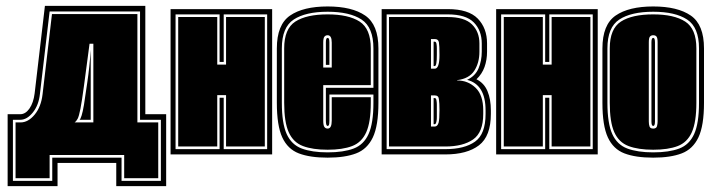

<svg xmlns="http://www.w3.org/2000/svg" viewBox="-20 -526 2425 654"><path d="M6 108V-137H49Q67 -137 80.5 -156.5Q94 -176 98 -208L133 -506H475V-137H546V108H376V29H176V108ZM24 90H158V11H394V90H528V-118H457V-487H149L116 -206Q112 -168 92 -143Q72 -118 49 -118H24ZM33 81V-109H50Q76 -109 98 -135.5Q120 -162 125 -205L157 -478H448V-109H519V81H403V2H149V81ZM234 -109H298V-377H285Q273 -286 266 -233.5Q259 -181 254 -155.5Q249 -130 244.5 -121.5Q240 -113 234 -109ZM251 -118Q254 -120 258 -132.5Q262 -145 266 -169Q270 -196 277.5 -246.5Q285 -297 289 -356V-118Z M561 0V-495H907V0ZM578 -18H728V-193H742V-18H890V-477H742V-315H728V-477H578ZM587 -27V-468H720V-306H750V-468H882V-27H750V-202H720V-27Z M1096 11Q1036 11 998 -3.5Q960 -18 941.5 -58Q923 -98 923 -176V-361Q923 -442 968 -473Q1013 -504 1096 -504Q1179 -504 1224 -473Q1269 -442 1269 -361V-176Q1269 -98 1250 -58Q1231 -18 1193 -3.5Q1155 11 1096 11ZM1096 -7Q1150 -7 1184.5 -20Q1219 -33 1235.5 -69.5Q1252 -106 1252 -176V-204H1102V-115Q1102 -104 1100.5 -100.5Q1099 -97 1096 -97Q1090 -97 1090 -115V-227H1252V-361Q1252 -433 1211.5 -459.5Q1171 -486 1096 -486Q1021 -486 980.5 -459.5Q940 -433 940 -361V-176Q940 -106 956.5 -69.5Q973 -33 1008 -20Q1043 -7 1096 -7ZM1096 -16Q1045 -16 1012 -28.5Q979 -41 963.5 -75.5Q948 -110 948 -176V-361Q948 -428 986 -452.5Q1024 -477 1096 -477Q1167 -477 1205 -452.5Q1243 -428 1243 -361V-236H1081V-115Q1081 -99 1085 -93.5Q1089 -88 1096 -88Q1110 -88 1110 -115V-195H1243V-176Q1243 -110 1227.5 -75.5Q1212 -41 1179.5 -28.5Q1147 -16 1096 -16ZM1081 -296H1110V-381Q1110 -406 1096 -406Q1089 -406 1085 -401Q1081 -396 1081 -381ZM1090 -305V-382Q1090 -397 1096 -397Q1102 -397 1102 -382V-305Z M1280 0V-495H1505Q1576 -495 1607.5 -462.5Q1639 -430 1639 -378V-350Q1639 -322 1630.5 -298Q1622 -274 1603 -256Q1629 -243 1640.5 -215.5Q1652 -188 1652 -150V-138Q1652 -62 1611.5 -31Q1571 0 1497 0ZM1297 -18H1497Q1562 -18 1598 -43.5Q1634 -69 1634 -138V-150Q1634 -238 1571 -254Q1599 -267 1610 -293Q1621 -319 1621 -350V-378Q1621 -422 1594 -449.5Q1567 -477 1505 -477H1297ZM1305 -27V-468H1505Q1562 -468 1587.5 -443Q1613 -418 1613 -378V-350Q1613 -312 1595.5 -285Q1578 -258 1537 -253V-252Q1574 -252 1600 -227Q1626 -202 1626 -150V-138Q1626 -75 1591.5 -51Q1557 -27 1497 -27ZM1448 -292H1461Q1477 -292 1477 -339Q1477 -355 1476.5 -365.5Q1476 -376 1475 -382Q1473 -393 1461 -393H1448ZM1457 -301V-384H1461Q1466 -384 1467 -375Q1468 -370 1468 -361Q1468 -352 1468 -339Q1468 -301 1461 -301ZM1448 -95H1461Q1470 -95 1474 -108Q1477 -120 1477 -151Q1477 -163 1476.5 -172Q1476 -181 1475 -188Q1474 -201 1461 -201H1448ZM1457 -103V-192H1461Q1466 -192 1467 -182Q1468 -177 1468 -169Q1468 -161 1468 -151Q1468 -138 1468 -128.5Q1468 -119 1467 -114Q1465 -103 1461 -103Z M1670 0V-495H2016V0ZM1687 -18H1837V-193H1851V-18H1999V-477H1851V-315H1837V-477H1687ZM1696 -27V-468H1829V-306H1859V-468H1991V-27H1859V-202H1829V-27Z M2205 11Q2145 11 2107 -3.5Q2069 -18 2050.5 -58Q2032 -98 2032 -176V-361Q2032 -442 2077 -473Q2122 -504 2205 -504Q2288 -504 2333 -473Q2378 -442 2378 -361V-176Q2378 -98 2359 -58Q2340 -18 2302 -3.5Q2264 11 2205 11ZM2205 -7Q2259 -7 2293.5 -20Q2328 -33 2344.5 -69.5Q2361 -106 2361 -176V-361Q2361 -433 2320.5 -459.5Q2280 -486 2205 -486Q2130 -486 2089.5 -459.5Q2049 -433 2049 -361V-176Q2049 -106 2065.5 -69.5Q2082 -33 2117 -20Q2152 -7 2205 -7ZM2205 -16Q2154 -16 2121 -28.5Q2088 -41 2072.5 -75.5Q2057 -110 2057 -176V-361Q2057 -428 2095 -452.5Q2133 -477 2205 -477Q2276 -477 2314 -452.5Q2352 -428 2352 -361V-176Q2352 -110 2336.5 -75.5Q2321 -41 2288.5 -28.5Q2256 -16 2205 -16ZM2205 -88Q2216 -88 2218 -96.5Q2220 -105 2220 -112V-382Q2220 -396 2216.5 -401Q2213 -406 2205 -406Q2198 -406 2194 -401.5Q2190 -397 2190 -382V-112Q2190 -102 2192.5 -95Q2195 -88 2205 -88ZM2205 -97Q2199 -97 2199 -112V-382Q2199 -397 2205 -397Q2211 -397 2211 -382V-112Q2211 -97 2205 -97Z"/></svg>

Font: Alumni Sans Collegiate One
Style: Regular
Weight: 400
Designer: Robert E. Leuschke
Foundry: Robert E. Leuschke
Version: Version 1.100